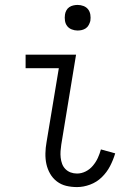

<svg xmlns="http://www.w3.org/2000/svg" viewBox="-20 -752 540 780"><path d="M293 8Q270 8 249 3Q228 -2 211 -15Q194 -28 183.5 -46.5Q173 -65 168.5 -85.5Q164 -106 164.5 -129Q165 -152 169 -174L219 -475H84V-530H289L229 -165Q227 -152 226 -138.5Q225 -125 226.5 -111.5Q228 -98 232.5 -86Q237 -74 246 -65Q255 -56 267 -51.5Q279 -47 293 -47Q311 -47 328 -55.5Q345 -64 357.5 -79Q370 -94 377.5 -110.5Q385 -127 390 -145L448 -129Q440 -102 427 -77Q414 -52 393.5 -32Q373 -12 346 -2Q319 8 293 8ZM295 -628Q283 -628 271.5 -632.5Q260 -637 253 -646Q246 -655 244 -667.5Q242 -680 244 -693Q245 -701 249.5 -709.5Q254 -718 261.5 -723Q269 -728 278 -730Q287 -732 295 -732Q308 -732 319.5 -727.5Q331 -723 338 -714Q345 -705 347 -692.5Q349 -680 347 -667Q345 -659 340.5 -650.5Q336 -642 328.5 -637Q321 -632 312.5 -630Q304 -628 295 -628Z"/></svg>

Font: Iosevka Slab Light
Style: Italic
Weight: 300
Italic angle: -9°
Monospace: yes
Designer: Belleve Invis
Foundry: Belleve Invis
Version: Version 11.1.1; ttfautohint (v1.8.3)